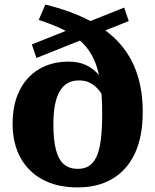

<svg xmlns="http://www.w3.org/2000/svg" viewBox="-20 -806 677 838"><path d="M446 -424 451 -349Q435 -381 417.5 -405Q400 -429 377.5 -442Q355 -455 325 -455Q295 -455 274 -442.5Q253 -430 239.5 -405.5Q226 -381 219.5 -346Q213 -311 213 -264Q213 -194 224.5 -151Q236 -108 259.5 -88.5Q283 -69 319 -69Q348 -69 368 -81.5Q388 -94 401 -121.5Q414 -149 420 -196Q426 -243 426 -311Q426 -387 418 -444.5Q410 -502 391 -544.5Q372 -587 340.5 -618.5Q309 -650 261.5 -674Q214 -698 149 -719L178 -786Q292 -758 373 -715Q454 -672 504.5 -614Q555 -556 579 -482Q603 -408 603 -317Q603 -209 568.5 -136Q534 -63 470.5 -25.5Q407 12 319 12Q230 12 166.5 -22Q103 -56 69 -118.5Q35 -181 35 -266Q35 -350 65 -410.5Q95 -471 150 -504Q205 -537 280 -537Q322 -537 353 -523Q384 -509 407 -484Q430 -459 446 -424ZM119 -612 522 -773 542 -714 139 -553Z"/></svg>

Font: Roboto Serif SemiCondensed
Style: Bold
Weight: 700
Width: 4
Designer: Greg Gazdowicz
Foundry: Commercial Type
Version: Version 1.007